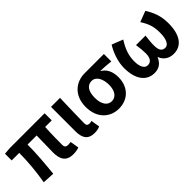

<svg xmlns="http://www.w3.org/2000/svg" viewBox="128 -1395 2231 2231"><g transform="rotate(-45 1243.5 -280.0)"><path d="M580 14C621 14 654 6 675 -2L657 -110C640 -108 625 -106 615 -106C581 -106 564 -118 564 -157C564 -191 564 -337 571 -443H679V-560H104L21 -553V-443H145C145 -312 132 -153 105 0L253 8C268 -141 282 -303 282 -443H431C430 -342 426 -204 426 -164C426 -55 466 14 580 14Z M929 14C973 14 997 6 1019 -4L1001 -112C989 -108 976 -106 967 -106C937 -106 922 -117 922 -152C922 -257 929 -423 932 -560H784V-159C784 -54 818 14 929 14Z M1329 14C1476 14 1583 -86 1583 -251C1583 -342 1548 -412 1488 -445V-450C1548 -448 1591 -445 1653 -438V-560H1336C1198 -560 1068 -467 1068 -274C1068 -88 1186 14 1329 14ZM1331 -106C1263 -106 1218 -168 1218 -274C1218 -390 1264 -440 1331 -440C1403 -440 1443 -360 1443 -265C1443 -165 1399 -106 1331 -106Z M1915 14C1981 14 2036 -15 2067 -91H2071C2101 -15 2164 14 2230 14C2362 14 2437 -92 2437 -283C2437 -403 2401 -490 2348 -574L2214 -523C2271 -433 2290 -371 2290 -274C2290 -163 2257 -106 2210 -106C2163 -106 2134 -134 2134 -219C2134 -270 2139 -305 2146 -369H1990C1999 -305 2003 -270 2003 -219C2003 -140 1971 -106 1922 -106C1870 -106 1842 -162 1842 -251C1842 -350 1874 -429 1931 -520L1794 -574C1742 -491 1703 -379 1703 -279C1703 -88 1787 14 1915 14Z"/></g></svg>

Font: Source Han Sans Old Style Bold
Style: Regular
Weight: 700
Designer: Ryoko NISHIZUKA (kana & ideographs); Paul D. Hunt (Latin, Greek & Cyrillic); Wenlong ZHANG (bopomofo); Sandoll Communica
Foundry: Adobe Systems Incorporated
Version: Version 1.004;PS 1.004;hotconv 1.0.81;makeotf.lib2.5.63406